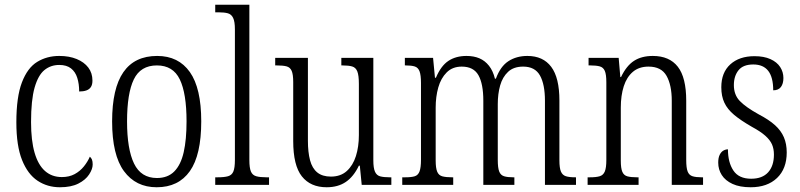

<svg xmlns="http://www.w3.org/2000/svg" viewBox="-20 -780 3377 810"><path d="M233 10Q180 10 138.5 -17.5Q97 -45 73 -105Q49 -165 49 -264Q49 -371 72.5 -432.5Q96 -494 137 -519Q178 -544 230 -544Q272 -544 303.5 -531Q335 -518 352.5 -495Q370 -472 370 -440Q370 -423 363.5 -413Q357 -403 344.5 -398.5Q332 -394 314 -394Q314 -426 306 -451.5Q298 -477 279.5 -491.5Q261 -506 230 -506Q194 -506 167.5 -484.5Q141 -463 126 -410.5Q111 -358 111 -265Q111 -187 126 -135.5Q141 -84 170 -58.5Q199 -33 241 -33Q272 -33 295 -45.5Q318 -58 334 -78Q350 -98 359 -119Q365 -114 368 -106.5Q371 -99 371 -86Q371 -67 356 -44Q341 -21 310.5 -5.5Q280 10 233 10Z M641 10Q553 10 503 -58Q453 -126 453 -268Q453 -407 500.5 -475.5Q548 -544 643 -544Q733 -544 781 -476Q829 -408 829 -268Q829 -126 781 -58Q733 10 641 10ZM642 -29Q688 -29 715.5 -57Q743 -85 755 -138Q767 -191 767 -268Q767 -386 738.5 -445Q710 -504 642 -504Q573 -504 544.5 -445Q516 -386 516 -268Q516 -151 545.5 -90Q575 -29 642 -29Z M888 0V-32H898Q926 -32 942 -36.5Q958 -41 964.5 -56.5Q971 -72 971 -105V-656Q971 -689 963.5 -704.5Q956 -720 941 -724Q926 -728 903 -728H888V-760H1032V-105Q1032 -72 1038.5 -56.5Q1045 -41 1061 -36.5Q1077 -32 1104 -32H1115V0Z M1358 10Q1290 10 1253.5 -36Q1217 -82 1217 -185V-434Q1217 -466 1210.5 -481Q1204 -496 1189 -500Q1174 -504 1148 -504H1141V-536H1279V-186Q1279 -138 1288 -104Q1297 -70 1318.5 -52.5Q1340 -35 1376 -35Q1417 -35 1443 -58.5Q1469 -82 1481.5 -121.5Q1494 -161 1494 -210V-426Q1494 -462 1487.5 -478.5Q1481 -495 1466 -499.5Q1451 -504 1425 -504H1420V-536H1555V-104Q1555 -71 1562 -55.5Q1569 -40 1584 -36Q1599 -32 1624 -32H1631V0H1506L1498 -81H1494Q1472 -35 1439 -12.5Q1406 10 1358 10Z M1677 0V-32H1690Q1716 -32 1730 -36.5Q1744 -41 1750 -57Q1756 -73 1756 -106V-430Q1756 -463 1750 -479Q1744 -495 1730 -499.5Q1716 -504 1692 -504H1688V-536H1807L1815 -452H1819Q1840 -502 1871.5 -523Q1903 -544 1948 -544Q1979 -544 2002.5 -534Q2026 -524 2043 -502.5Q2060 -481 2068 -448H2072Q2091 -500 2125 -522Q2159 -544 2205 -544Q2271 -544 2305.5 -498Q2340 -452 2340 -356V-104Q2340 -71 2346.5 -56Q2353 -41 2367.5 -36.5Q2382 -32 2407 -32H2410V0H2279V-355Q2279 -424 2258 -461.5Q2237 -499 2187 -499Q2147 -499 2123.5 -477Q2100 -455 2090 -419.5Q2080 -384 2080 -341V-105Q2080 -72 2086 -56.5Q2092 -41 2106.5 -36.5Q2121 -32 2145 -32H2150V0H2019V-355Q2019 -426 1998.5 -462.5Q1978 -499 1928 -499Q1889 -499 1864.5 -474.5Q1840 -450 1829 -411Q1818 -372 1818 -326V-103Q1818 -71 1824.5 -55.5Q1831 -40 1846.5 -36Q1862 -32 1887 -32H1892V0Z M2459 0V-32H2469Q2495 -32 2510 -36.5Q2525 -41 2531.5 -56.5Q2538 -72 2538 -105V-433Q2538 -466 2531.5 -481Q2525 -496 2510 -500Q2495 -504 2471 -504H2463V-536H2590L2597 -455H2600Q2623 -503 2655 -523.5Q2687 -544 2734 -544Q2804 -544 2839.5 -498.5Q2875 -453 2875 -355V-105Q2875 -72 2881 -56.5Q2887 -41 2901.5 -36.5Q2916 -32 2940 -32H2946V0H2814V-355Q2814 -421 2792 -460Q2770 -499 2716 -499Q2676 -499 2650 -477Q2624 -455 2611.5 -416Q2599 -377 2599 -326V-102Q2599 -70 2605.5 -55Q2612 -40 2627 -36Q2642 -32 2667 -32H2674V0Z M3147 10Q3101 10 3070.5 -4Q3040 -18 3025 -41.5Q3010 -65 3010 -94Q3010 -114 3016 -126.5Q3022 -139 3031.5 -144.5Q3041 -150 3051 -150Q3051 -95 3074 -60.5Q3097 -26 3149 -26Q3196 -26 3220.5 -53Q3245 -80 3245 -128Q3245 -152 3237 -170.5Q3229 -189 3209 -207Q3189 -225 3152 -245Q3105 -272 3077 -295.5Q3049 -319 3036 -346.5Q3023 -374 3023 -412Q3023 -474 3061 -508.5Q3099 -543 3163 -543Q3203 -543 3230.5 -530.5Q3258 -518 3271.5 -497Q3285 -476 3285 -451Q3285 -427 3274.5 -413Q3264 -399 3242 -399Q3242 -454 3221 -481Q3200 -508 3158 -508Q3115 -508 3095.5 -483.5Q3076 -459 3076 -421Q3076 -380 3101 -354Q3126 -328 3180 -298Q3224 -275 3249.5 -252Q3275 -229 3287 -201Q3299 -173 3299 -137Q3299 -68 3258 -29Q3217 10 3147 10Z"/></svg>

Font: Noto Serif Khmer Condensed Light
Style: Regular
Weight: 300
Width: 3
Designer: Danh Hong and the Monotype Design Team
Foundry: Monotype Imaging Inc.
Version: Version 2.004